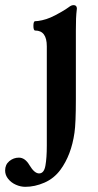

<svg xmlns="http://www.w3.org/2000/svg" viewBox="-114 -451 377 742"><path d="M183.1 -418Q180.7 -397.9 179.9 -379.2Q179.2 -360.4 179.2 -333V-67.9Q179.2 26.4 173.8 62Q161.6 147.9 119.6 205.1Q94.7 238.8 57.6 254.9Q20.5 271 -16.1 271Q-34.7 271 -52.7 262.9Q-70.8 254.9 -82.5 240.2Q-94.2 225.6 -94.2 208Q-94.2 185.1 -77.9 171.6Q-61.5 158.2 -41 158.2Q-17.1 158.2 0 187.5Q19 219.2 37.1 219.2Q56.2 219.2 61.5 189.2Q66.9 159.2 66.9 111.8V-272Q66.9 -333 22 -333Q15.1 -333 15.1 -351.1Q15.1 -369.1 22 -369.1Q32.2 -369.1 48.8 -372.8Q65.4 -376.5 81.1 -383.3Q97.2 -390.1 120.1 -403.3Q143.1 -416.5 150.4 -422.4Q156.7 -427.2 161.1 -429.2Q165.5 -431.2 170.9 -431.2Q176.8 -431.2 179.9 -427.7Q183.1 -424.3 183.1 -418Z"/></svg>

Font: JuniusX
Style: Bold
Weight: 700
Designer: Peter S. Baker
Foundry: Briery Creek Software
Version: Version 1.004